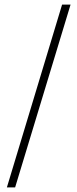

<svg xmlns="http://www.w3.org/2000/svg" viewBox="-20 -763 338 838"><path d="M10 55 251 -743H288L46 55Z"/></svg>

Font: Saira Semi Condensed Thin
Style: Regular
Weight: 100
Width: 4
Designer: Hector Gatti with collaboration of the Omnibus-Type team
Foundry: Omnibus-Type
Version: Version 1.001; ttfautohint (v1.8)